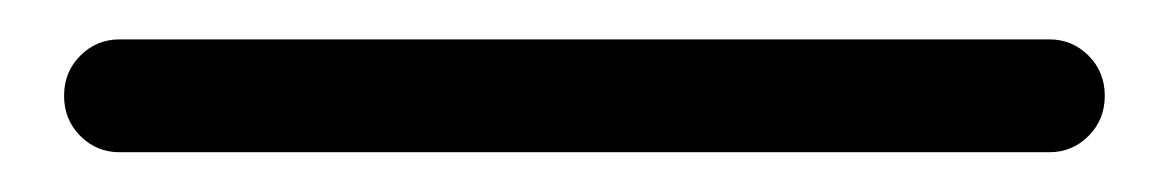

<svg xmlns="http://www.w3.org/2000/svg" viewBox="-20 61 597 98"><path d="M41 138.7Q29.3 138.7 21 130.4Q12.7 122.1 12.7 109.9Q12.7 97.7 21 89.4Q29.3 81.1 41 81.1H515.6Q527.3 81.1 535.6 89.4Q543.9 97.7 543.9 109.9Q543.9 122.1 535.6 130.4Q527.3 138.7 515.6 138.7Z"/></svg>

Font: Gen Jyuu Gothic P Normal
Style: Regular
Weight: 300
Designer: [Source Han Sans]
Ryoko NISHIZUKA  (kana & ideographs); Paul D. Hunt (Latin, Greek & Cyrillic); Wenlong ZHANG  (bopomofo
Version: Version 1.002.20150607